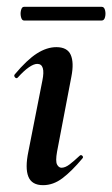

<svg xmlns="http://www.w3.org/2000/svg" viewBox="-20 -533 329 562"><path d="M106 9Q73 9 63 -16Q53 -41 63 -89L104 -297Q114 -346 89 -346Q79 -346 64.5 -336Q50 -326 32 -306Q28 -302 24 -306.5Q20 -311 23 -315Q59 -358 88 -376.5Q117 -395 145 -395Q177 -395 187 -372.5Q197 -350 189 -309L147 -89Q142 -61 147 -51.5Q152 -42 160 -42Q171 -42 184 -52Q197 -62 213 -77Q217 -81 221 -77Q225 -73 221 -69Q190 -32 163 -11.5Q136 9 106 9ZM50 -473Q44 -473 41.5 -483Q39 -493 41.5 -503Q44 -513 50 -513H278Q285 -513 287.5 -503Q290 -493 287.5 -483Q285 -473 278 -473Z"/></svg>

Font: Cormorant Garamond Light
Style: Italic
Weight: 300
Italic angle: -10°
Designer: Christian Thalmann (Catharsis Fonts)
Foundry: Catharsis Fonts
Version: Version 4.001